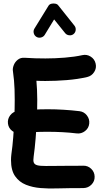

<svg xmlns="http://www.w3.org/2000/svg" viewBox="-20 -1046 596 1111"><path d="M26 -331.4Q29.1 -304.9 50.4 -288.5Q71.8 -272 98.3 -275Q138.4 -280 176.5 -281.7Q214.5 -283.4 256.3 -283.4Q299.3 -283.4 340.9 -281.2Q382.6 -279.1 424.1 -274Q450.6 -271 471.9 -287.5Q493.3 -304 496.3 -330.4Q499.4 -356.9 482.7 -378.3Q466.1 -399.7 439.6 -402.7Q394.7 -408.1 348.7 -410.9Q302.7 -413.8 256.3 -413.8Q212.3 -413.8 169.7 -411.4Q127.2 -409.1 82.4 -403.7Q55.9 -400.6 39.4 -379.3Q22.9 -357.9 26 -331.4ZM533.4 -678Q527.5 -704.1 504.7 -718.5Q481.9 -732.9 455.8 -726.8Q413 -717.2 355.5 -712.5Q298.1 -707.8 242.7 -707.8Q213 -707.8 182.9 -708.7Q152.8 -709.7 122.4 -711.7Q99 -713.3 83.1 -700.6Q67.1 -687.9 60 -670.1Q52.9 -652.3 54.3 -638.7Q58.7 -606.7 61 -581.1Q63.2 -555.5 64.2 -529.4Q65.2 -503.2 65.2 -468.8Q65.2 -418.9 63 -362.7Q60.8 -306.4 56.6 -252.5Q52.4 -198.6 46 -155Q44.7 -145.1 44.2 -136.5Q43.7 -127.9 43.7 -119.6Q43.7 -60.3 67.5 -26.4Q91.3 7.6 130.2 23.1Q169.2 38.6 215.1 42.2Q261.1 45.9 306.5 44.3Q351.8 42.7 387.2 42.7Q406.7 42.7 425.7 42.7Q444.7 42.7 463.5 42.2Q490.5 41.5 509.4 22.2Q528.3 2.9 527.6 -23.6Q527.2 -50.5 507.8 -69.2Q488.3 -87.9 461.3 -87.2Q443.6 -86.7 425.2 -86.7Q406.7 -86.7 387.2 -86.7Q324 -86.7 282.5 -85.8Q241 -85 216.9 -86.5Q192.9 -88.1 183 -95.6Q173.1 -103 173.1 -119.6Q173.1 -130.1 174.7 -139.6Q181.4 -187.4 186 -243.4Q190.7 -299.4 193.1 -357.5Q195.6 -415.5 195.6 -468.8Q195.6 -500.9 194.2 -526.6Q192.7 -552.4 190.7 -578.7Q203.2 -578 216.5 -577.7Q229.7 -577.4 242.7 -577.4Q303 -577.4 366.1 -582.5Q429.3 -587.5 484.6 -600.3Q510.4 -606.4 525 -629.2Q539.6 -651.9 533.4 -678ZM190.3 -833Q202.4 -825.6 216.8 -828.9Q231.2 -832.3 238.6 -844L293.2 -933.6L356.8 -854.5Q365.5 -843.6 379.9 -841.9Q394.4 -840.1 405.3 -848.6Q416.5 -857.7 418 -872.1Q419.4 -886.6 410.8 -897.5L317 -1015.1Q311.5 -1022.6 299.9 -1024.8Q288.2 -1027.1 276.9 -1024.2Q265.6 -1021.2 260.4 -1012.3L179.3 -880.6Q171.9 -868.5 175.2 -854.5Q178.6 -840.5 190.3 -833Z"/></svg>

Font: Mikhak VF
Style: Regular
Weight: 100
Designer: Amin Abedi
Version: Version 3.001